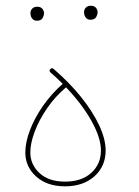

<svg xmlns="http://www.w3.org/2000/svg" viewBox="-20 -656 489 677"><path d="M69.3 -118.2Q69.3 -154.3 85.7 -197.3Q102.1 -240.2 131.6 -282.7Q161.1 -325.2 201.2 -360.4Q180.7 -380.9 158.2 -400.4Q151.9 -405.8 157.2 -412.1Q162.6 -418.5 168.9 -413.1Q224.1 -365.7 265.4 -314.5Q306.6 -263.2 329.6 -214.4Q352.5 -165.5 352.5 -125.5Q352.5 -69.8 313 -34.4Q273.4 1 209.5 1Q146 1 107.7 -33.4Q69.3 -67.9 69.3 -118.2ZM86.9 -118.2Q86.9 -76.2 119.1 -45.9Q151.4 -15.6 209.5 -15.6Q268.1 -15.6 302 -46.6Q335.9 -77.6 335.9 -125.5Q335.9 -169.4 303 -228.8Q270 -288.1 212.9 -348.1Q173.8 -314.9 145.8 -273.9Q117.7 -232.9 102.3 -191.9Q86.9 -150.9 86.9 -118.2ZM276.4 -614.3Q276.4 -622.1 282.5 -628.9Q288.6 -635.7 300.8 -635.7Q314 -635.7 320.3 -626Q324.2 -620.1 324.2 -613.3Q324.2 -604.5 318.8 -595.5Q313.5 -586.4 299.3 -586.4Q290 -586.4 284.9 -591.3Q279.8 -596.2 277.8 -602.5Q276.4 -607.9 276.4 -614.3ZM87.4 -610.8Q87.4 -618.7 93.5 -625.5Q99.6 -632.3 111.8 -632.3Q125 -632.3 131.3 -622.6Q135.3 -616.7 135.3 -609.9Q135.3 -601.1 129.9 -592Q124.5 -583 110.4 -583Q101.1 -583 95.9 -587.9Q90.8 -592.8 88.9 -599.1Q87.4 -604.5 87.4 -610.8Z"/></svg>

Font: Mikhak Thin
Style: Regular
Weight: 100
Designer: Amin Abedi
Version: Version 3.3